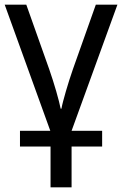

<svg xmlns="http://www.w3.org/2000/svg" viewBox="-20 -556 519 816"><path d="M284.2 66.9V240.2H194.8V66.9H64.9V0H193.8L0 -536.1H91.8L189 -262.2Q196.8 -239.7 204.6 -215.3Q212.4 -190.9 219 -168Q225.6 -145 230.5 -125.7Q235.4 -106.4 237.8 -94.2H241.2Q243.2 -106.4 248.3 -125.7Q253.4 -145 260 -168Q266.6 -190.9 274.4 -215.3Q282.2 -239.7 290 -262.2L387.2 -536.1H479L284.2 0H414.1V66.9Z"/></svg>

Font: Droid Sans
Style: Regular
Weight: 400
Foundry: Ascender Corporation
Version: Version 1.00 build 114